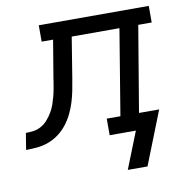

<svg xmlns="http://www.w3.org/2000/svg" viewBox="-134 -605 813 844"><g transform="rotate(-10 272.0 -183.0)"><path d="M369 164 434 0H317V-74H378L441 -456H228L198 -271Q194 -246 189 -221Q184 -196 176.5 -171.5Q169 -147 157.5 -123Q146 -99 129.5 -77.5Q113 -56 91 -39.5Q69 -23 44.5 -14Q20 -5 -5.5 -2.5Q-31 0 -56 0L-44 -74Q-26 -74 -8.5 -76.5Q9 -79 25.5 -88.5Q42 -98 54.5 -112.5Q67 -127 76.5 -143Q86 -159 92 -176.5Q98 -194 102.5 -211Q107 -228 110 -245.5Q113 -263 116 -281V-283Q116 -283 116 -283Q116 -283 116 -283L145 -457H94V-530H585V-456H525L461 -74H551L457 164Z"/></g></svg>

Font: Iosevka Curly Slab ExObl
Style: Regular
Weight: 400
Width: 7
Italic angle: -9°
Monospace: yes
Designer: Belleve Invis
Foundry: Belleve Invis
Version: Version 11.1.0; ttfautohint (v1.8.3)